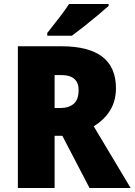

<svg xmlns="http://www.w3.org/2000/svg" viewBox="-20 -947 678 967"><path d="M289 -714Q564 -714 564 -503Q564 -439 534.5 -391Q505 -343 452 -311L638 0H431L294 -263H255V0H70V-714ZM286 -569H255V-403H284Q326 -403 351 -424Q376 -445 376 -494Q376 -530 354.5 -549.5Q333 -569 286 -569ZM527 -917Q507 -899 473.5 -871Q440 -843 404 -814.5Q368 -786 342 -767H218V-781Q243 -813 275 -853.5Q307 -894 328 -927H527Z"/></svg>

Font: Noto Sans Sinhala UI SemiCondensed Black
Style: Regular
Weight: 900
Width: 4
Designer: Jelle Bosma - Monotype Design Team
Foundry: Monotype Imaging Inc.
Version: Version 2.006; ttfautohint (v1.8.4.7-5d5b)